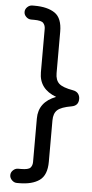

<svg xmlns="http://www.w3.org/2000/svg" viewBox="-60 -806 455 954"><g transform="rotate(5 168.0 -328.5)"><path d="M62 114Q48 114 37 103Q26 92 26 78Q26 64 37 53.5Q48 43 62 43H76Q113 43 123 32Q133 21 133 3V-214Q133 -296 219 -329Q133 -361 133 -444V-661Q133 -678 123 -689.5Q113 -701 76 -701H62Q48 -701 37 -711.5Q26 -722 26 -736Q26 -750 37 -760.5Q48 -771 62 -771H73Q138 -771 174.5 -746Q211 -721 211 -653V-447Q211 -412 229.5 -395Q248 -378 300 -369Q317 -366 325.5 -355Q334 -344 334 -329Q334 -295 300 -289Q248 -280 229.5 -263Q211 -246 211 -211V-5Q211 62 174.5 88Q138 114 73 114Z"/></g></svg>

Font: Huninn
Style: Regular
Weight: 400
Designer: justfont
Foundry: justfont
Version: Version 1.003